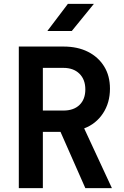

<svg xmlns="http://www.w3.org/2000/svg" viewBox="-20 -970 640 990"><path d="M77 0V-730H307Q380 -730 433.5 -703Q487 -676 517 -627.5Q547 -579 547 -513Q547 -440 511 -385.5Q475 -331 414 -308L557 0H420L292 -290H201V0ZM201 -400H307Q360 -400 390 -429Q420 -458 420 -509Q420 -560 389.5 -590Q359 -620 307 -620H201ZM224 -810 330 -950H464L350 -810Z"/></svg>

Font: JetBrains Mono NL
Style: Bold
Weight: 700
Monospace: yes
Designer: Philipp Nurullin, Konstantin Bulenkov
Foundry: JetBrains
Version: Version 2.305; ttfautohint (v1.8.4.7-5d5b)